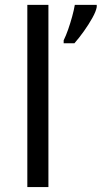

<svg xmlns="http://www.w3.org/2000/svg" viewBox="-20 -762 414 782"><path d="M177.2 -742.2V0H91.3V-742.2ZM374 -742.2V-733.4Q371.1 -715.8 356.4 -689.5Q341.8 -663.1 322 -635.3Q302.2 -607.4 283.2 -585.9H239.3V-597.7Q248.5 -616.2 257.6 -642.1Q266.6 -668 273.9 -694.6Q281.2 -721.2 284.7 -742.2Z"/></svg>

Font: Lunasima
Style: Regular
Weight: 400
Designer: The DocRepair Project, Monotype Design Team
Foundry: Google
Version: Version 2.009